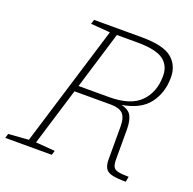

<svg xmlns="http://www.w3.org/2000/svg" viewBox="-153 -834 968 961"><g transform="rotate(20 331.0 -353.5)"><path d="M125 -31.5 227.5 -23.5 220.5 0H-27.5L-20.5 -23.5L87 -31.5L284 -675.5L181 -683.5L188.5 -707H441.5Q556.5 -707 602.5 -669.8Q648.5 -632.5 648.5 -567Q648.5 -486 604.5 -428Q560.5 -370 462.5 -354Q503.5 -345 517 -319Q530.5 -293 530.5 -247V-88.5Q530.5 -62.5 537.2 -49.8Q544 -37 563 -32.8Q582 -28.5 619.5 -28L614.5 0Q567.5 0 541.8 -6Q516 -12 505.8 -28.5Q495.5 -45 495.5 -76V-249Q495.5 -299.5 475.8 -318.5Q456 -337.5 413.5 -337.5H218.5ZM391 -369.5Q505 -369.5 557 -422.2Q609 -475 609 -561Q609 -617 568.8 -646Q528.5 -675 429 -675H321.5L228.5 -369.5Z"/></g></svg>

Font: Newsreader 6pt ExtraLight
Style: Italic
Weight: 275
Italic angle: -17°
Designer: Hugues Gentile
Foundry: Production Type
Version: Version 1.003; ttfautohint (v1.8.3)